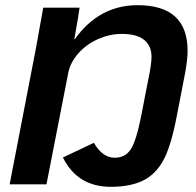

<svg xmlns="http://www.w3.org/2000/svg" viewBox="-20 -718 763 748"><path d="M412.1 9.8Q281.7 9.8 225.1 -104.5L345.7 -161.6Q379.4 -103.5 426.8 -103.5Q467.8 -103.5 489.7 -136.7Q511.2 -169.9 530.8 -270L558.1 -410.6Q570.3 -467.3 570.3 -497.1Q570.3 -539.1 541.7 -562.5Q513.2 -585.9 454.6 -585.9Q408.2 -585.9 362.3 -565.9Q316.9 -545.9 285.4 -510.3Q253.9 -474.6 246.1 -435.1L161.1 0H17.6L120.6 -533.2L148.4 -688H290Q286.1 -656.7 269.5 -565.4H271.5Q366.2 -697.8 516.1 -697.8Q710.9 -697.8 710.9 -520Q710.9 -486.8 701.2 -433.6L668.5 -264.6Q645.5 -146 616.2 -93.3Q586.4 -38.6 536.9 -14.4Q487.3 9.8 412.1 9.8Z"/></svg>

Font: Arimo
Style: Bold Italic
Weight: 700
Italic angle: -12°
Designer: Steve Matteson
Foundry: Monotype Imaging Inc.
Version: Version 1.33